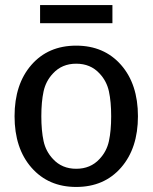

<svg xmlns="http://www.w3.org/2000/svg" viewBox="-20 -721 599 753"><path d="M420.9 -629.9H137.2V-701.2H420.9ZM370.1 -433.1Q335 -471.2 278.8 -471.2Q223.1 -471.2 188 -433.1Q159.7 -403.3 150.9 -362.5Q142.1 -321.8 142.1 -265.1Q142.1 -208.5 150.9 -167.7Q159.7 -127 188 -97.2Q223.1 -59.1 278.8 -59.1Q335 -59.1 370.1 -97.2Q398.4 -127 407.2 -167.7Q416 -208.5 416 -265.1Q416 -321.8 407.2 -362.5Q398.4 -403.3 370.1 -433.1ZM278.8 -542Q388.2 -542 454.6 -466.6Q521 -391.1 521 -265.1Q521 -139.6 454.8 -63.7Q388.7 12.2 278.8 12.2Q169.9 12.2 103.5 -63.5Q37.1 -139.2 37.1 -265.1Q37.1 -390.6 103 -466.3Q168.9 -542 278.8 -542Z"/></svg>

Font: Aurulent Sans
Style: Regular
Weight: 400
Version: Version 2007.05.04